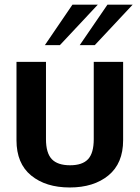

<svg xmlns="http://www.w3.org/2000/svg" viewBox="-20 -806 608 836"><path d="M175.3 -609.4 295.4 -785.6H405.8L240.7 -609.4ZM327.1 -609.4 447.8 -785.6H557.6L392.6 -609.4ZM51.8 -195.3V-536.6H180.2V-200.2Q180.2 -140.1 205.3 -113.3Q230.5 -86.4 285.2 -86.4Q338.9 -86.4 363.5 -113Q388.2 -139.6 388.2 -200.2V-536.6H516.1V-195.3Q516.1 -94.7 452.1 -42.2Q388.2 10.3 283.7 10.3Q179.2 10.3 115.5 -42Q51.8 -94.2 51.8 -195.3Z"/></svg>

Font: Oxygen
Style: Bold
Weight: 700
Designer: vernon adams
Foundry: Vernon Adams
Version: Version 0.2.3 webfont; ttfautohint (v0.93.3-1d66) -l 8 -r 50